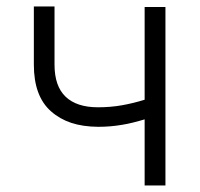

<svg xmlns="http://www.w3.org/2000/svg" viewBox="-20 -567 610 587"><path d="M83.5 -369.3V-547.2H146.7V-369.3Q146.7 -303.6 180.6 -271.3Q214.5 -239 279.5 -239Q318.2 -239 353 -245.2Q387.8 -251.4 422.2 -262.1V-545.5H485.8V0H422.2V-202.1Q404.5 -196.7 387.4 -192.5Q370.4 -188.2 353.2 -185.4Q335.9 -182.5 318 -180.9Q300.1 -179.3 280.2 -179.3Q233 -179.7 197.8 -191.4Q162.6 -203.1 136 -226.6Q83.5 -272.7 83.5 -369.3Z"/></svg>

Font: Inter P Light
Style: Regular
Weight: 300
Designer: Rasmus Andersson
Foundry: rsms
Version: Version 3.018;git-588b23468